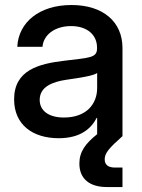

<svg xmlns="http://www.w3.org/2000/svg" viewBox="-20 -546 569 770"><path d="M215.3 8.3C304.2 8.3 346.2 -31.7 367.7 -73.2H369.6V-7.8C323.2 29.3 298.3 62 298.3 109.9C298.3 171.4 339.8 204.1 408.2 204.1H471.2V126H441.4C412.6 126 399.9 113.8 399.9 92.8C399.9 67.9 417.5 47.9 471.2 0V-353.5C471.2 -458.5 393.6 -525.9 266.6 -525.9C137.7 -525.9 54.2 -456.5 49.3 -358.4H150.4C154.3 -405.8 199.2 -441.4 265.1 -441.4C330.6 -441.4 369.1 -405.3 369.1 -355.5V-351.1C369.1 -313.5 336.9 -314.5 240.2 -302.7C135.3 -290.5 36.6 -265.1 36.6 -147.5C36.6 -44.4 112.8 8.3 215.3 8.3ZM236.3 -74.7C176.3 -74.7 139.2 -101.1 139.2 -145.5C139.2 -197.8 189.9 -217.8 246.1 -226.1C300.8 -233.9 355.5 -242.2 369.6 -253.4V-192.9C369.6 -129.4 327.1 -74.7 236.3 -74.7Z"/></svg>

Font: Inteeer Medium
Style: Regular
Weight: 500
Designer: Rasmus Andersson
Foundry: rsms
Version: Version 4.001;Glyphs 3.4 (3402)